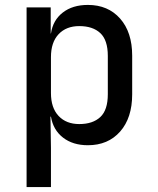

<svg xmlns="http://www.w3.org/2000/svg" viewBox="-20 -580 640 780"><path d="M88 180V-550H186V-444H187Q195 -498 235 -529Q275 -560 337 -560Q419 -560 468 -504.5Q517 -449 517 -354V-197Q517 -101 468 -45.5Q419 10 337 10Q276 10 236 -21Q196 -52 187 -106H185L187 21V180ZM302 -76Q357 -76 387.5 -104.5Q418 -133 418 -197V-353Q418 -417 387.5 -445.5Q357 -474 302 -474Q249 -474 218 -441Q187 -408 187 -348V-202Q187 -142 218 -109Q249 -76 302 -76Z"/></svg>

Font: Pitagon Sans Mono Medium
Style: Regular
Weight: 500
Monospace: yes
Designer: Travis Tran
Foundry: Pitagon
Version: Version 1.001; ttfautohint (v1.8.4.7-5d5b);gftools[0.9.26]